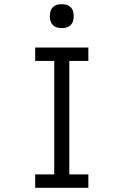

<svg xmlns="http://www.w3.org/2000/svg" viewBox="-20 -897 590 917"><path d="M148 0V-64H239V-606H148V-670H402V-606H311V-64H402V0ZM275 -763Q263 -763 252 -766Q241 -769 232.5 -777.5Q224 -786 221 -797Q218 -808 218 -820Q218 -832 221 -843Q224 -854 232.5 -862.5Q241 -871 252 -874Q263 -877 275 -877Q287 -877 298 -874Q309 -871 317.5 -862.5Q326 -854 329 -843Q332 -832 332 -820Q332 -808 329 -797Q326 -786 317.5 -777.5Q309 -769 298 -766Q287 -763 275 -763Z"/></svg>

Font: Lode
Style: Regular
Weight: 400
Monospace: yes
Designer: Belleve Invis
Foundry: Belleve Invis
Version: Version 29.2.0; ttfautohint (v1.8.3)